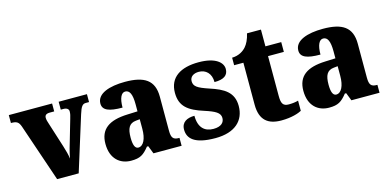

<svg xmlns="http://www.w3.org/2000/svg" viewBox="-66 -1017 2785 1384"><g transform="rotate(-15 1326.5 -325.5)"><path d="M77 -432 224 0H385L512 -407C529 -462 542 -477 565 -477H590V-536H379V-477H399C427 -477 438 -463 438 -449C438 -430 434 -416 428 -396L369 -193C362 -171 357 -144 352 -119C348 -150 340 -179 328 -217L268 -406C264 -418 259 -433 259 -448C259 -466 269 -477 297 -477H330V-536H7V-477C50 -477 64 -468 77 -432Z M775 10C842 10 868 -7 910 -59H920L943 0H1153V-59H1149C1107 -59 1093 -75 1093 -129V-382C1093 -506 1021 -551 877 -551C762 -551 666 -520 666 -445C666 -395 713 -376 813 -376C813 -447 832 -483 861 -483C894 -483 910 -449 910 -375V-322L834 -319C695 -314 626 -264 626 -155C626 -43 693 10 775 10ZM849 -68C824 -68 813 -98 813 -151C813 -220 830 -255 882 -260L911 -263V-191C911 -117 887 -68 849 -68Z M1404 10C1551 10 1625 -63 1625 -171C1625 -274 1556 -313 1455 -346C1368 -375 1343 -392 1343 -431C1343 -465 1372 -483 1410 -483C1461 -483 1501 -448 1501 -382C1572 -382 1604 -406 1604 -453C1604 -500 1554 -550 1426 -550C1293 -550 1205 -497 1205 -381C1205 -280 1262 -237 1376 -201C1453 -176 1489 -157 1489 -118C1489 -86 1467 -58 1407 -58C1343 -58 1298 -95 1298 -185C1244 -185 1200 -164 1200 -108C1200 -42 1246 10 1404 10Z M1896 10C1974 10 2026 -9 2048 -21V-97C2028 -91 2002 -88 1977 -88C1932 -88 1922 -112 1922 -167V-463H2040V-536H1922V-661H1818C1809 -619 1792 -586 1775 -567C1757 -546 1722 -520 1669 -519V-463H1738V-150C1738 -32 1799 10 1896 10Z M2252 10C2319 10 2345 -7 2387 -59H2397L2420 0H2630V-59H2626C2584 -59 2570 -75 2570 -129V-382C2570 -506 2498 -551 2354 -551C2239 -551 2143 -520 2143 -445C2143 -395 2190 -376 2290 -376C2290 -447 2309 -483 2338 -483C2371 -483 2387 -449 2387 -375V-322L2311 -319C2172 -314 2103 -264 2103 -155C2103 -43 2170 10 2252 10ZM2326 -68C2301 -68 2290 -98 2290 -151C2290 -220 2307 -255 2359 -260L2388 -263V-191C2388 -117 2364 -68 2326 -68Z"/></g></svg>

Font: Noto Serif Tamil SemiCondensed Black
Style: Italic
Weight: 900
Width: 4
Italic angle: -12°
Designer: Indian Type Foundry, Tom Grace, and the Monotype Design Team
Foundry: Monotype Imaging Inc.
Version: Version 2.003